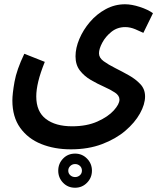

<svg xmlns="http://www.w3.org/2000/svg" viewBox="-20 -470 759 900"><path d="M38 1Q38 -30 48 -86.5Q58 -143 94 -218L190 -180Q169 -128 159.5 -88.5Q150 -49 150 -18Q150 53 195 87.5Q240 122 318 122Q387 122 437 99.5Q487 77 513.5 47.5Q540 18 540 -3Q540 -22 519 -36Q498 -50 467.5 -63.5Q437 -77 406 -95Q375 -113 354.5 -139.5Q334 -166 334 -206Q334 -245 352 -287.5Q370 -330 401.5 -367Q433 -404 475.5 -427Q518 -450 566 -450Q597 -450 635.5 -437.5Q674 -425 697 -408L652 -316Q638 -323 614 -333Q590 -343 567 -343Q530 -343 502.5 -321Q475 -299 459.5 -270Q444 -241 444 -220Q444 -199 466 -183Q488 -167 520 -151Q552 -135 584 -117Q616 -99 638 -75.5Q660 -52 660 -18Q660 19 636 62Q612 105 567.5 143Q523 181 458.5 205.5Q394 230 312 230Q235 230 173 205Q111 180 74.5 129Q38 78 38 1ZM332 410Q298 410 275.5 386.5Q253 363 253 330Q253 297 275.5 273.5Q298 250 332 250Q365 250 388 273.5Q411 297 411 330Q411 363 388 386.5Q365 410 332 410ZM332 360Q345 360 354.5 351.5Q364 343 364 330Q364 316 354.5 307.5Q345 299 332 299Q319 299 309.5 308Q300 317 300 330Q300 343 309.5 351.5Q319 360 332 360Z"/></svg>

Font: Noto Sans Arabic ExtCond SemBd
Style: Regular
Weight: 600
Width: 2
Designer: Monotype Design Team, Nadine Chahine, Nizar Qandah and Khaled Hosny
Foundry: Monotype Imaging Inc.
Version: Version 2.012; ttfautohint (v1.8.4.7-5d5b)